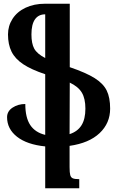

<svg xmlns="http://www.w3.org/2000/svg" viewBox="-20 -779 643 1032"><path d="M354 5V119Q354 149 357.5 162Q361 175 371.5 179.5Q382 184 406 184V233H223V8Q125 -2 71.5 -44Q18 -86 18 -149Q18 -181 47.5 -200.5Q77 -220 116 -220Q116 -147 142.5 -107Q169 -67 223 -54V-380Q148 -405 104.5 -434Q61 -463 42 -501.5Q23 -540 23 -594Q23 -640 47.5 -678Q72 -716 117.5 -737.5Q163 -759 223 -759H355V-418Q443 -388 489 -359Q535 -330 553.5 -292.5Q572 -255 572 -195Q572 -117 515.5 -63.5Q459 -10 354 5ZM223 -467V-702Q187 -702 168 -675Q149 -648 149 -594Q149 -545 164 -517.5Q179 -490 223 -467ZM355 -335 354 -58Q397 -72 418 -105.5Q439 -139 439 -195Q439 -249 420 -281Q401 -313 355 -335Z"/></svg>

Font: Noto Serif Armenian SmBold Cond
Style: Regular
Weight: 600
Width: 3
Designer: Monotype Design team
Foundry: Monotype Imaging Inc.
Version: Version 1.000